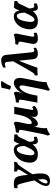

<svg xmlns="http://www.w3.org/2000/svg" viewBox="1376 -2136 1010 3801"><g transform="rotate(-90 1880.5 -236.0)"><path d="M197 249Q79 249 103 136Q108 112 119.5 86.5Q131 61 152.5 26Q174 -9 209 -59Q200 -102 188 -153.5Q176 -205 163.5 -255.5Q151 -306 138 -347Q129 -375 119.5 -386Q110 -397 96 -397Q82 -397 60 -392Q52 -408 53 -425.5Q54 -443 61 -458Q92 -466 137 -466Q213 -466 247 -442Q281 -418 295 -359Q303 -330 309 -284Q315 -238 318 -188Q341 -226 361.5 -258.5Q382 -291 400 -319Q429 -366 425 -382Q421 -398 388 -402Q385 -413 384 -429.5Q383 -446 385 -461Q403 -460 427.5 -459Q452 -458 479 -458Q506 -458 532.5 -459Q559 -460 579 -461Q576 -425 563 -400Q534 -394 515 -373Q496 -352 468 -309L330 -97Q346 -25 347 39.5Q348 104 340 141Q327 197 289 223Q251 249 197 249ZM151 154Q148 174 153 187Q158 200 176 200Q197 200 211 182Q225 164 232 132Q236 116 235 93Q234 70 224 14Q197 51 177 85.5Q157 120 151 154Z M723 9Q623 9 584.5 -53Q546 -115 568 -220Q584 -298 622 -353Q660 -408 711 -437.5Q762 -467 815 -467Q863 -467 892 -440.5Q921 -414 931 -352Q949 -397 959.5 -420Q970 -443 978.5 -452.5Q987 -462 999 -467Q1019 -461 1052.5 -459.5Q1086 -458 1116 -458Q1121 -446 1121 -430Q1121 -414 1118 -397Q1098 -395 1085 -382.5Q1072 -370 1057 -339.5Q1042 -309 1017 -252Q1007 -230 996 -208.5Q985 -187 974 -168Q975 -121 981.5 -98.5Q988 -76 998.5 -69Q1009 -62 1021 -62Q1035 -62 1046.5 -65.5Q1058 -69 1066 -71Q1078 -52 1073 -16Q1054 -4 1031.5 2.5Q1009 9 991 9Q952 9 937.5 -18.5Q923 -46 924 -93Q885 -45 836.5 -18Q788 9 723 9ZM718 -233Q700 -143 710 -101Q720 -59 751 -59Q780 -59 813 -103.5Q846 -148 891 -255Q888 -316 879 -349Q870 -382 856 -395Q842 -408 825 -408Q807 -408 787 -393.5Q767 -379 749 -341Q731 -303 718 -233Z M1122 248Q1110 240 1104.5 228Q1099 216 1097 201Q1103 189 1108 175Q1113 161 1119.5 135.5Q1126 110 1135 63L1195 -240Q1208 -301 1209.5 -327.5Q1211 -354 1197.5 -361Q1184 -368 1152 -369Q1151 -382 1153.5 -397.5Q1156 -413 1161 -426Q1190 -427 1223.5 -433Q1257 -439 1288.5 -448Q1320 -457 1344 -467Q1358 -458 1364.5 -448.5Q1371 -439 1370.5 -419Q1370 -399 1362 -360.5Q1354 -322 1339 -255Q1321 -176 1325 -143.5Q1329 -111 1352 -111Q1374 -111 1404 -138Q1434 -165 1462.5 -223Q1491 -281 1508 -374L1524 -458H1668L1622 -207Q1611 -151 1607.5 -124.5Q1604 -98 1607 -90.5Q1610 -83 1618 -83Q1627 -83 1636 -88Q1645 -93 1659 -105Q1680 -87 1685 -55Q1656 -26 1619.5 -8.5Q1583 9 1546 9Q1508 9 1489.5 -6.5Q1471 -22 1467.5 -48Q1464 -74 1471 -106Q1472 -113 1475.5 -126.5Q1479 -140 1486 -154H1485Q1469 -108 1444 -71Q1419 -34 1390 -12.5Q1361 9 1332 9Q1302 9 1288.5 -13Q1275 -35 1274 -67L1252 46Q1244 89 1243 124Q1242 159 1247 187Q1211 195 1183 209.5Q1155 224 1122 248Z M1748 0 1800 -276Q1807 -317 1807 -336.5Q1807 -356 1793.5 -362.5Q1780 -369 1748 -369Q1747 -383 1749.5 -398.5Q1752 -414 1758 -426Q1800 -428 1851 -439.5Q1902 -451 1937 -467Q1969 -452 1963 -402Q1957 -365 1946 -333Q1935 -301 1925 -278V-276L1942 -311Q1961 -350 1993 -386Q2025 -422 2063.5 -444.5Q2102 -467 2139 -467Q2170 -467 2196.5 -449Q2223 -431 2234 -388.5Q2245 -346 2230 -273L2168 39Q2160 83 2157 119Q2154 155 2156 180Q2117 189 2078.5 206Q2040 223 2005 246Q1994 241 1989 231.5Q1984 222 1983 211Q1989 197 1994 181.5Q1999 166 2005 140Q2011 114 2020 69L2084 -255Q2096 -313 2084.5 -334Q2073 -355 2057 -355Q2037 -355 2007 -325Q1977 -295 1948.5 -235.5Q1920 -176 1903 -88L1887 0ZM2074 -524Q2035 -525 2006 -543Q2019 -590 2028 -631Q2037 -672 2041 -708Q2084 -721 2123 -721Q2157 -721 2179 -711Q2150 -669 2122.5 -619.5Q2095 -570 2074 -524Z M2286 5Q2284 -10 2286 -26Q2288 -42 2293 -55Q2312 -56 2322 -64.5Q2332 -73 2344 -93Q2355 -110 2380.5 -153Q2406 -196 2451.5 -275Q2497 -354 2567 -481L2556 -592Q2555 -602 2552 -614.5Q2549 -627 2539.5 -636Q2530 -645 2510 -645Q2499 -645 2483 -640.5Q2467 -636 2451 -626Q2446 -635 2442.5 -647Q2439 -659 2440 -673Q2467 -693 2506.5 -705Q2546 -717 2582 -717Q2620 -717 2642 -705.5Q2664 -694 2675 -676.5Q2686 -659 2690 -640Q2694 -621 2695 -606L2746 -104Q2748 -88 2755.5 -75Q2763 -62 2784 -62Q2801 -62 2826 -77Q2831 -67 2834 -56Q2837 -45 2836 -29Q2813 -12 2782.5 -1.5Q2752 9 2719 9Q2674 9 2651 -6Q2628 -21 2619 -43.5Q2610 -66 2608 -87L2579 -367Q2554 -306 2531 -249Q2508 -192 2486 -131.5Q2464 -71 2440 0Q2412 0 2373 0.5Q2334 1 2286 5Z M3016 9Q2955 9 2929 -23.5Q2903 -56 2916 -123L2953 -312Q2960 -347 2950.5 -362Q2941 -377 2895 -383Q2896 -398 2899.5 -412Q2903 -426 2911 -439Q2944 -436 2980.5 -440.5Q3017 -445 3047.5 -452.5Q3078 -460 3092 -467Q3105 -460 3111.5 -446Q3118 -432 3114 -409L3057 -118Q3051 -88 3056.5 -75Q3062 -62 3080 -62Q3102 -62 3123 -75Q3137 -49 3133 -16Q3115 -6 3083.5 1.5Q3052 9 3016 9Z M3363 9Q3263 9 3224.5 -53Q3186 -115 3208 -220Q3224 -298 3262 -353Q3300 -408 3351 -437.5Q3402 -467 3455 -467Q3503 -467 3532 -440.5Q3561 -414 3571 -352Q3589 -397 3599.5 -420Q3610 -443 3618.5 -452.5Q3627 -462 3639 -467Q3659 -461 3692.5 -459.5Q3726 -458 3756 -458Q3761 -446 3761 -430Q3761 -414 3758 -397Q3738 -395 3725 -382.5Q3712 -370 3697 -339.5Q3682 -309 3657 -252Q3647 -230 3636 -208.5Q3625 -187 3614 -168Q3615 -121 3621.5 -98.5Q3628 -76 3638.5 -69Q3649 -62 3661 -62Q3675 -62 3686.5 -65.5Q3698 -69 3706 -71Q3718 -52 3713 -16Q3694 -4 3671.5 2.5Q3649 9 3631 9Q3592 9 3577.5 -18.5Q3563 -46 3564 -93Q3525 -45 3476.5 -18Q3428 9 3363 9ZM3358 -233Q3340 -143 3350 -101Q3360 -59 3391 -59Q3420 -59 3453 -103.5Q3486 -148 3531 -255Q3528 -316 3519 -349Q3510 -382 3496 -395Q3482 -408 3465 -408Q3447 -408 3427 -393.5Q3407 -379 3389 -341Q3371 -303 3358 -233Z"/></g></svg>

Font: Vollkorn
Style: Bold Italic
Weight: 700
Italic angle: -11°
Designer: Friedrich Althausen
Foundry: Friedrich Althausen
Version: Version 5.000; ttfautohint (v1.8.3)